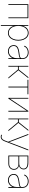

<svg xmlns="http://www.w3.org/2000/svg" viewBox="2190 -2780 798 5217"><g transform="rotate(90 2588.5 -171.0)"><path d="M474.1 -542.5V0H451.7V-520H115.7V0H93.3V-542.5Z M660.6 204.1V-542.5H683.1V-402.8H685.5Q699.2 -447.8 726.6 -481Q753.9 -514.2 791.3 -532.2Q828.6 -550.3 872.6 -550.3Q936.5 -550.3 984.1 -513.7Q1031.7 -477.1 1058.1 -413.6Q1084.5 -350.1 1084.5 -270Q1084.5 -189.5 1058.3 -125.7Q1032.2 -62 984.6 -25.4Q937 11.2 872.6 11.2Q828.1 11.2 791 -6.8Q753.9 -24.9 726.8 -58.3Q699.7 -91.8 685.5 -136.7H683.1V204.1ZM872.6 -11.2Q930.2 -11.2 972.7 -45.2Q1015.1 -79.1 1038.6 -137.7Q1062 -196.3 1062 -270Q1062 -343.8 1038.6 -402.1Q1015.1 -460.4 972.7 -494.1Q930.2 -527.8 872.6 -527.8Q814.9 -527.8 772.5 -494.1Q730 -460.4 706.5 -402.1Q683.1 -343.8 683.1 -270Q683.1 -196.3 706.3 -137.7Q729.5 -79.1 772 -45.2Q814.5 -11.2 872.6 -11.2Z M1373.5 11.2Q1328.6 11.2 1290.3 -6.8Q1252 -24.9 1229 -60.3Q1206.1 -95.7 1206.1 -146Q1206.1 -174.3 1215.1 -198.7Q1224.1 -223.1 1246.8 -242.7Q1269.5 -262.2 1309.8 -276.1Q1350.1 -290 1412.6 -297.9Q1451.7 -302.2 1485.4 -308.1Q1519 -314 1539.6 -325.4Q1560.1 -336.9 1560.1 -357.9V-388.2Q1560.1 -430.7 1540.8 -461.9Q1521.5 -493.2 1486.6 -510.5Q1451.7 -527.8 1404.8 -527.8Q1365.2 -527.8 1332.3 -515.6Q1299.3 -503.4 1276.4 -480.7Q1253.4 -458 1242.7 -426.3L1221.2 -434.1Q1232.9 -469.7 1259.5 -495.6Q1286.1 -521.5 1323.5 -535.9Q1360.8 -550.3 1404.8 -550.3Q1445.8 -550.3 1478.8 -538.1Q1511.7 -525.9 1534.9 -503.9Q1558.1 -481.9 1570.3 -452.4Q1582.5 -422.9 1582.5 -388.2V0H1560.1V-109.9H1557.6Q1541 -73.7 1513.7 -46.4Q1486.3 -19 1450.7 -3.9Q1415 11.2 1373.5 11.2ZM1373.5 -11.2Q1425.8 -11.2 1467.8 -38.6Q1509.8 -65.9 1534.9 -115.7Q1560.1 -165.5 1560.1 -231.4V-314Q1549.8 -306.2 1535.9 -300.3Q1522 -294.4 1504.6 -290Q1487.3 -285.6 1466.1 -282.5Q1444.8 -279.3 1420.4 -275.9Q1347.7 -267.6 1305.7 -250.2Q1263.7 -232.9 1246.1 -207Q1228.5 -181.2 1228.5 -146Q1228.5 -105.5 1247.6 -75Q1266.6 -44.4 1299.8 -27.8Q1333 -11.2 1373.5 -11.2Z M1769 0V-542.5H1791.5V-282.7H1868.7L2076.7 -542.5H2104L1888.2 -271L2112.8 0H2085L1868.2 -260.3H1791.5V0Z M2333 0V-520H2147.9V-542.5H2540.5V-520H2355.5V0Z M3013.2 0H2990.7V-496.1H2988.3L2658.7 0H2638.2V-542.5H2660.6V-45.9H2663.1L2993.2 -542.5H3013.2Z M3199.7 0V-542.5H3222.2V-282.7H3299.3L3507.3 -542.5H3534.7L3318.8 -271L3543.5 0H3515.6L3298.8 -260.3H3222.2V0Z M3638.7 195.3 3646.5 175.8 3655.8 177.2Q3688.5 189 3714.8 183.8Q3741.2 178.7 3761.7 156.2Q3782.2 133.8 3796.9 95.2L3831.1 6.3L3619.6 -542.5H3644L3789.1 -164.1Q3804.2 -125 3818.1 -86.2Q3832 -47.4 3845.2 -8.8H3839.4Q3853.5 -47.4 3867.7 -86.2Q3881.8 -125 3897 -164.1L4042.5 -542.5H4066.4L3817.9 103.5Q3804.2 138.2 3786.6 161.4Q3769 184.6 3746.8 196Q3724.6 207.5 3697.3 207.5Q3683.6 207.5 3668.9 204.6Q3654.3 201.7 3638.7 195.3Z M4205.1 0V-542.5H4404.3Q4489.3 -542.5 4536.1 -509.3Q4583 -476.1 4583 -415.5Q4583 -368.7 4556.2 -334.5Q4529.3 -300.3 4483.4 -287.1Q4517.6 -279.3 4542 -260.5Q4566.4 -241.7 4579.6 -213.6Q4592.8 -185.5 4592.8 -149.9Q4592.8 -106 4571.8 -72.3Q4550.8 -38.6 4514.2 -19.3Q4477.5 0 4429.7 0ZM4227.5 -22.5H4429.7Q4492.7 -22.5 4531.5 -58.1Q4570.3 -93.8 4570.3 -151.9Q4570.3 -204.1 4536.4 -238.3Q4502.4 -272.5 4451.2 -272.5H4227.5ZM4227.5 -294.9H4415Q4480.5 -294.9 4520.5 -328.1Q4560.5 -361.3 4560.5 -415.5Q4560.5 -466.3 4519.8 -493.2Q4479 -520 4404.3 -520H4227.5Z M4874.5 11.2Q4829.6 11.2 4791.3 -6.8Q4752.9 -24.9 4730 -60.3Q4707 -95.7 4707 -146Q4707 -174.3 4716.1 -198.7Q4725.1 -223.1 4747.8 -242.7Q4770.5 -262.2 4810.8 -276.1Q4851.1 -290 4913.6 -297.9Q4952.6 -302.2 4986.3 -308.1Q5020 -314 5040.5 -325.4Q5061 -336.9 5061 -357.9V-388.2Q5061 -430.7 5041.7 -461.9Q5022.5 -493.2 4987.5 -510.5Q4952.6 -527.8 4905.8 -527.8Q4866.2 -527.8 4833.3 -515.6Q4800.3 -503.4 4777.3 -480.7Q4754.4 -458 4743.7 -426.3L4722.2 -434.1Q4733.9 -469.7 4760.5 -495.6Q4787.1 -521.5 4824.5 -535.9Q4861.8 -550.3 4905.8 -550.3Q4946.8 -550.3 4979.7 -538.1Q5012.7 -525.9 5035.9 -503.9Q5059.1 -481.9 5071.3 -452.4Q5083.5 -422.9 5083.5 -388.2V0H5061V-109.9H5058.6Q5042 -73.7 5014.6 -46.4Q4987.3 -19 4951.7 -3.9Q4916 11.2 4874.5 11.2ZM4874.5 -11.2Q4926.8 -11.2 4968.8 -38.6Q5010.7 -65.9 5035.9 -115.7Q5061 -165.5 5061 -231.4V-314Q5050.8 -306.2 5036.9 -300.3Q5022.9 -294.4 5005.6 -290Q4988.3 -285.6 4967 -282.5Q4945.8 -279.3 4921.4 -275.9Q4848.6 -267.6 4806.6 -250.2Q4764.6 -232.9 4747.1 -207Q4729.5 -181.2 4729.5 -146Q4729.5 -105.5 4748.5 -75Q4767.6 -44.4 4800.8 -27.8Q4834 -11.2 4874.5 -11.2Z"/></g></svg>

Font: Inter 16pt Thin
Style: Regular
Weight: 250
Version: Version 4.001;git-66647c0bb